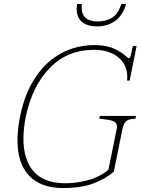

<svg xmlns="http://www.w3.org/2000/svg" viewBox="-20 -937 708 967"><path d="M366 -893Q366 -899 368 -917H392Q391 -911 391 -901Q391 -829 473 -829Q511 -829 542.5 -846.5Q574 -864 591 -917H615Q599 -860 560.5 -832Q522 -804 468 -804Q421 -804 393.5 -826.5Q366 -849 366 -893ZM68 -230Q68 -286 81 -350Q104 -465 157.5 -546Q211 -627 288 -668.5Q365 -710 458 -710Q517 -710 557.5 -690.5Q598 -671 620 -649Q621 -648 623.5 -646Q626 -644 628 -644Q636 -644 640 -663L649 -705H668L633 -531H620Q621 -538 621 -550Q621 -611 575.5 -648.5Q530 -686 453 -686Q319 -686 230.5 -594.5Q142 -503 110 -350Q98 -290 98 -237Q98 -132 150 -73Q202 -14 310 -14Q363 -14 422.5 -29.5Q482 -45 526 -82L568 -288Q569 -292 569 -298Q569 -321 548 -328Q527 -335 480 -339L483 -353H665L662 -339Q634 -339 618.5 -329Q603 -319 597 -288L553 -72Q511 -36 450 -13Q389 10 297 10Q186 10 127 -51.5Q68 -113 68 -230Z"/></svg>

Font: Taviraj Thin
Style: Italic
Weight: 250
Italic angle: -12°
Designer: Katatrad Team
Foundry: CadsonDemak
Version: Version 1.001